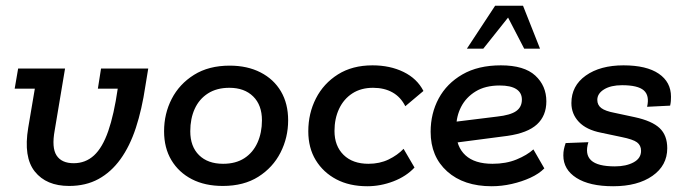

<svg xmlns="http://www.w3.org/2000/svg" viewBox="-20 -636 2380 667"><path d="M220 10Q141 10 101 -40Q61 -90 78 -192L101 -328H31L43 -398H206L170 -183Q159 -123 176.5 -96Q194 -69 236 -69Q277 -69 306.5 -96Q336 -123 356 -180.5Q376 -238 389 -328H320L331 -398H495L485 -337Q473 -256 452 -192Q431 -128 398.5 -83Q366 -38 322 -14Q278 10 220 10Z M754 10Q692 10 646.5 -13.5Q601 -37 575.5 -79.5Q550 -122 550 -180Q550 -241 576.5 -292.5Q603 -344 654 -376Q705 -408 778 -408Q839 -408 885 -384.5Q931 -361 956 -318.5Q981 -276 981 -218Q981 -158 954.5 -106Q928 -54 877.5 -22Q827 10 754 10ZM755 -67Q799 -67 829 -86.5Q859 -106 874.5 -140.5Q890 -175 890 -218Q890 -271 859.5 -301Q829 -331 777 -331Q733 -331 702.5 -311.5Q672 -292 656.5 -258Q641 -224 641 -180Q641 -127 671.5 -97Q702 -67 755 -67Z M1256 11Q1194 11 1148.5 -13Q1103 -37 1077 -79.5Q1051 -122 1051 -180Q1051 -242 1077.5 -294Q1104 -346 1154 -377.5Q1204 -409 1274 -409Q1335 -409 1382 -386Q1429 -363 1451 -320L1388 -267Q1372 -299 1343.5 -315Q1315 -331 1276 -331Q1234 -331 1204 -311.5Q1174 -292 1158 -258Q1142 -224 1142 -181Q1142 -129 1173.5 -98Q1205 -67 1260 -67Q1299 -67 1330 -82Q1361 -97 1382 -119L1420 -54Q1391 -23 1346.5 -6Q1302 11 1256 11Z M1688 11Q1591 11 1533.5 -40.5Q1476 -92 1476 -178Q1476 -242 1504 -294Q1532 -346 1586.5 -377.5Q1641 -409 1720 -409Q1801 -409 1839.5 -373.5Q1878 -338 1878 -284Q1878 -234 1845.5 -204Q1813 -174 1743 -164L1529 -136V-209L1707 -231Q1753 -236 1773 -250Q1793 -264 1793 -290Q1793 -314 1773.5 -326.5Q1754 -339 1716 -339Q1666 -339 1632.5 -318.5Q1599 -298 1582 -265Q1565 -232 1565 -193V-178Q1565 -126 1597 -96.5Q1629 -67 1691 -67Q1738 -67 1774.5 -82Q1811 -97 1833 -117L1871 -51Q1852 -32 1822.5 -18.5Q1793 -5 1758 3Q1723 11 1688 11ZM1602 -467 1700 -616H1797L1856 -467H1801L1745 -575L1659 -467Z M2110 11Q2028 11 1982.5 -18Q1937 -47 1937 -96Q1937 -108 1939 -117.5Q1941 -127 1945 -139L2024 -142Q2011 -100 2033.5 -79Q2056 -58 2116 -58Q2155 -58 2181 -72Q2207 -86 2207 -112Q2207 -131 2193 -141.5Q2179 -152 2139 -160L2068 -175Q2017 -185 1991 -212.5Q1965 -240 1965 -278Q1965 -338 2015 -373.5Q2065 -409 2146 -409Q2226 -409 2268.5 -380Q2311 -351 2311 -300Q2311 -292 2310.5 -285Q2310 -278 2308 -269L2228 -265Q2237 -304 2216.5 -322Q2196 -340 2141 -340Q2102 -340 2078.5 -325.5Q2055 -311 2055 -289Q2055 -271 2069 -260.5Q2083 -250 2115 -244L2185 -229Q2245 -216 2271.5 -191Q2298 -166 2298 -121Q2298 -61 2246.5 -25Q2195 11 2110 11Z"/></svg>

Font: Rokkitt Medium
Style: Italic
Weight: 500
Italic angle: -9°
Designer: Vernon Adams
Foundry: Vernon Adams
Version: Version 3.103